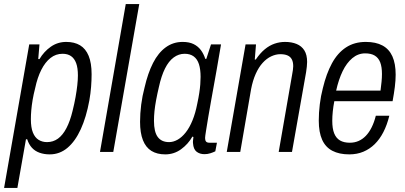

<svg xmlns="http://www.w3.org/2000/svg" viewBox="-38 -743 1983 939"><path d="M-18 176 105 -526H155L149 -454H155Q177 -491 210.5 -514.5Q244 -538 286 -538Q326 -538 353.5 -521.5Q381 -505 395.5 -470Q410 -435 410 -380Q410 -351 407.5 -318.5Q405 -286 399 -252Q384 -170 357 -111Q330 -52 292 -20Q254 12 205 12Q178 12 155.5 4Q133 -4 118 -20.5Q103 -37 95 -62H89L47 176ZM192 -48Q222 -48 245.5 -65Q269 -82 287 -116.5Q305 -151 317 -201Q326 -237 331.5 -268Q337 -299 340 -326Q343 -353 343 -374Q343 -411 334.5 -434Q326 -457 309.5 -468.5Q293 -480 268 -480Q235 -480 209 -459.5Q183 -439 164 -401.5Q145 -364 134 -312Q126 -281 121.5 -254Q117 -227 115 -204Q113 -181 113 -160Q113 -119 123 -94.5Q133 -70 151 -59Q169 -48 192 -48Z M451 0 577 -723H643L516 0Z M770 12Q730 12 702.5 -5Q675 -22 661 -57.5Q647 -93 647 -147Q647 -188 652.5 -231Q658 -274 669 -315Q685 -385 710.5 -435Q736 -485 772.5 -511.5Q809 -538 855 -538Q887 -538 908.5 -527.5Q930 -517 944 -498.5Q958 -480 966 -455H971L994 -526H1043L1022 -404Q1017 -377 1010 -337Q1003 -297 995 -253.5Q987 -210 980.5 -170.5Q974 -131 969.5 -103Q965 -75 965 -68Q965 -57 969.5 -51Q974 -45 987 -45H1023L1015 -3Q1005 2 991 6.5Q977 11 962 11Q939 11 923.5 -1Q908 -13 906 -42Q905 -48 906 -56Q907 -64 908 -73L903 -75Q882 -38 847.5 -13Q813 12 770 12ZM789 -48Q810 -48 831 -60Q852 -72 870.5 -95.5Q889 -119 903.5 -154.5Q918 -190 927 -237Q933 -265 936.5 -288Q940 -311 941.5 -330.5Q943 -350 943 -367Q943 -404 935 -429Q927 -454 909.5 -467Q892 -480 865 -480Q836 -480 811.5 -462Q787 -444 769 -408Q751 -372 739 -317Q731 -283 725.5 -253.5Q720 -224 717.5 -199.5Q715 -175 715 -152Q715 -98 733.5 -73Q752 -48 789 -48Z M1071 0 1163 -526H1214L1208 -452H1213Q1234 -483 1257 -502Q1280 -521 1305 -529.5Q1330 -538 1356 -538Q1388 -538 1412.5 -528Q1437 -518 1450.5 -496.5Q1464 -475 1464 -440Q1464 -429 1462.5 -416.5Q1461 -404 1459 -390L1390 0H1325L1391 -380Q1393 -391 1394.5 -401Q1396 -411 1396 -419Q1396 -440 1389 -453Q1382 -466 1368 -472Q1354 -478 1333 -478Q1311 -478 1288.5 -467.5Q1266 -457 1246.5 -435.5Q1227 -414 1212.5 -381.5Q1198 -349 1190 -307L1137 0Z M1670 12Q1621 12 1587.5 -5.5Q1554 -23 1537.5 -59.5Q1521 -96 1521 -153Q1521 -192 1526 -233Q1531 -274 1541 -312Q1558 -383 1585.5 -433.5Q1613 -484 1654 -511Q1695 -538 1751 -538Q1800 -538 1832.5 -520.5Q1865 -503 1881 -467.5Q1897 -432 1897 -378Q1897 -350 1893 -318Q1889 -286 1882 -248H1597Q1592 -222 1589.5 -198Q1587 -174 1587 -152Q1587 -114 1596.5 -90.5Q1606 -67 1625 -56Q1644 -45 1673 -45Q1696 -45 1715.5 -53.5Q1735 -62 1751 -78.5Q1767 -95 1779.5 -120Q1792 -145 1800 -177H1866Q1855 -132 1837 -97Q1819 -62 1794.5 -38Q1770 -14 1739 -1Q1708 12 1670 12ZM1606 -300H1823Q1826 -323 1828 -343Q1830 -363 1830 -381Q1830 -416 1821.5 -438Q1813 -460 1795 -471Q1777 -482 1748 -482Q1713 -482 1685 -458.5Q1657 -435 1637.5 -394.5Q1618 -354 1606 -300Z"/></svg>

Font: Archivo Condensed Light
Style: Italic
Weight: 300
Width: 3
Italic angle: -10°
Designer: Hector Gatti
Foundry: Omnibus-Type
Version: Version 2.001